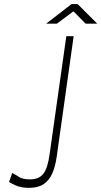

<svg xmlns="http://www.w3.org/2000/svg" viewBox="-20 -898 490 928"><path d="M121 10Q82 10 55 -2.2Q28 -14.5 24 -19L39 -62Q53.5 -54.5 71.8 -42.8Q90 -31 125 -31Q168.5 -31 189.8 -58.5Q211 -86 220 -154L300.5 -723H336L254 -140Q247.5 -94 232.8 -60.2Q218 -26.5 191 -8.2Q164 10 121 10ZM203 -783.5 326 -878.5H355L450 -783.5H394L335 -843.5L255 -783.5Z"/></svg>

Font: Public Sans Thin
Style: Italic
Weight: 100
Italic angle: -8°
Designer: The Public Sans project authors (U.S. Web Design System). Libre Franklin designed by Pablo Impallari and Rodrigo Fuenzal
Version: Version 2.000